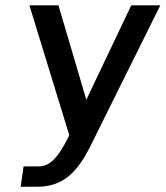

<svg xmlns="http://www.w3.org/2000/svg" viewBox="-20 -520 621 720"><path d="M235.4 -3.9 239.7 -13.2 90.3 -500H199.2L303.7 -146L472.2 -500H581.1L316.4 33.2Q277.8 110.4 231.7 145.3Q185.5 180.2 121.6 180.2H57.6L68.4 104H126.5Q155.8 104 181.4 78.6Q207 53.2 235.4 -3.9Z"/></svg>

Font: Fivo Sans Med
Style: Regular
Weight: 450
Designer: Alexander Slobzheninov
Foundry: Alexander Slobzheninov
Version: 1.0